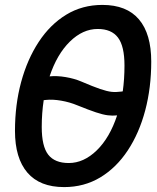

<svg xmlns="http://www.w3.org/2000/svg" viewBox="-20 -746 640 782"><path d="M241 16Q142 16 91.5 -43Q41 -102 41 -213Q41 -319 66 -411.5Q91 -504 137.5 -575Q184 -646 249.5 -686Q315 -726 397 -726Q496 -726 546 -667Q596 -608 596 -495Q596 -389 571.5 -296.5Q547 -204 500.5 -133.5Q454 -63 388.5 -23.5Q323 16 241 16ZM311 -414Q360 -393 388 -383.5Q416 -374 434 -372Q452 -370 474 -373Q477 -373 480 -374Q487 -424 487 -479Q487 -558 460.5 -593Q434 -628 378 -628Q317 -628 264.5 -576.5Q212 -525 182 -435Q212 -438 247.5 -432Q283 -426 311 -414ZM260 -82Q321 -82 374 -133.5Q427 -185 457 -276Q438 -274 418.5 -276.5Q399 -279 370.5 -288.5Q342 -298 295 -317Q264 -330 229 -336Q194 -342 167 -339Q162 -338 158 -338Q150 -285 150 -229Q150 -150 176.5 -116Q203 -82 260 -82Z"/></svg>

Font: Geist Mono Medium
Style: Italic
Weight: 500
Italic angle: -12°
Monospace: yes
Designer: Basement.studio, Andrés Briganti, Mateo Zaragoza
Foundry: Basement.studio, Vercel, Andrés Briganti, Guido Ferreyra, Mateo Zaragoza
Version: Version 1.500; ttfautohint (v1.8.4.7-5d5b)